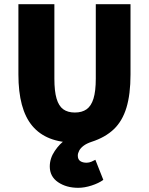

<svg xmlns="http://www.w3.org/2000/svg" viewBox="-20 -670 712 918"><path d="M354 228Q297 228 257.5 201Q218 174 218 126Q218 87 242 51.5Q266 16 294 -2L338 12Q270 12 219 -8Q168 -28 134.5 -68Q101 -108 84.5 -169.5Q68 -231 68 -314V-650H240V-294Q240 -234 250.5 -198.5Q261 -163 282.5 -147.5Q304 -132 338 -132Q372 -132 394 -147.5Q416 -163 427 -198.5Q438 -234 438 -294V-650H604V-314Q604 -219 584.5 -155Q565 -91 524 -52Q483 -13 418 8Q394 16 379.5 27Q365 38 358.5 50.5Q352 63 352 74Q352 92 363.5 100Q375 108 394 108Q406 108 417.5 103Q429 98 436 94L474 190Q452 206 418 217Q384 228 354 228Z"/></svg>

Font: Source Sans 3 ExtraLight Black
Style: Regular
Weight: 900
Version: Version 3.052;hotconv 1.1.0;makeotfexe 2.6.0